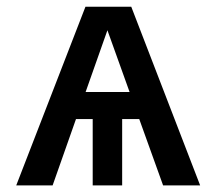

<svg xmlns="http://www.w3.org/2000/svg" viewBox="-20 -562 655 582"><path d="M377.9 -541.5 586.7 0H474.4L402.1 -201H350.3V0H261V-201H210.3L139.5 0H29.2L239 -541.5ZM305.6 -470.3 239.5 -283.1H372.8Z"/></svg>

Font: Fira Code Medium
Style: Regular
Weight: 500
Designer: Carrois Corporate, Edenspiekermann AG, Nikita Prokopov
Foundry: Carrois Corporate, Edenspiekermann AG, Nikita Prokopov
Version: Version 6.002